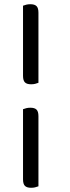

<svg xmlns="http://www.w3.org/2000/svg" viewBox="-20 -702 333 909"><path d="M162 -310Q154 -307 146 -305Q138 -303 127 -303Q107 -303 98 -312Q89 -321 89 -343V-675Q97 -678 105 -680Q113 -682 124 -682Q144 -682 153 -673Q162 -664 162 -642ZM162 180Q154 183 146 185Q138 187 127 187Q107 187 98 178Q89 169 89 147V-185Q97 -188 105 -190Q113 -192 124 -192Q144 -192 153 -183Q162 -174 162 -152Z"/></svg>

Font: Baloo Chettan 2
Style: Regular
Weight: 400
Designer: Maithili Shingre, Unnati Kotecha and Ek Type
Foundry: Ek Type
Version: Version 1.640;hotconv 1.0.111;makeotfexe 2.5.65597; ttfautoh